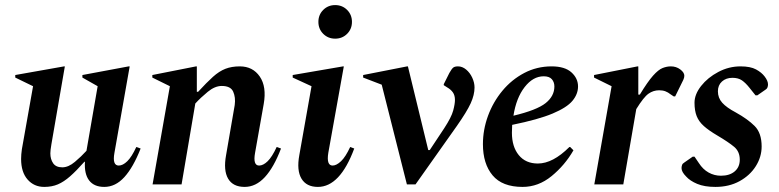

<svg xmlns="http://www.w3.org/2000/svg" viewBox="-20 -725 3064 755"><path d="M154 10Q114 10 88.5 -19Q63 -48 63 -100Q63 -117 66 -138L110 -386L40 -420V-430L232 -464H235L182 -157Q178 -133 178 -122Q178 -99 189 -83Q200 -67 225 -67Q249 -67 274.5 -88.5Q300 -110 320 -132L364 -386L304 -420V-430L486 -464H490L430 -124Q421 -74 447 -74Q463 -74 480.5 -91Q498 -108 516 -147L533 -141Q504 -67 469 -28.5Q434 10 390 10Q350 10 330.5 -15.5Q311 -41 314 -89H312Q280 -53 255.5 -31.5Q231 -10 207.5 0Q184 10 154 10Z M580 0 648 -386 579 -420V-430L751 -464H754V-364H759Q793 -401 817.5 -423Q842 -445 866.5 -454.5Q891 -464 923 -464Q974 -464 1001.5 -424Q1029 -384 1017 -316L983 -124Q974 -74 999 -74Q1015 -74 1032.5 -91Q1050 -108 1068 -147L1085 -141Q1057 -67 1021.5 -28.5Q986 10 942 10Q896 10 877 -22.5Q858 -55 869 -115L903 -312Q907 -342 897 -364.5Q887 -387 852 -387Q825 -387 797 -364Q769 -341 748 -318L694 0Z M1298 -573Q1270 -573 1251 -592Q1232 -611 1232 -639Q1232 -667 1251 -686Q1270 -705 1298 -705Q1326 -705 1345 -686Q1364 -667 1364 -639Q1364 -611 1345 -592Q1326 -573 1298 -573ZM1230 10Q1185 10 1165.5 -22.5Q1146 -55 1157 -115L1205 -386L1131 -420V-430L1329 -464H1332L1271 -124Q1263 -74 1288 -74Q1303 -74 1321 -91Q1339 -108 1357 -147L1373 -141Q1317 10 1230 10Z M1580 0 1481 -392 1408 -420V-430L1581 -464H1584L1664 -135H1670L1727 -221Q1755 -264 1762 -290Q1769 -316 1769 -332Q1769 -350 1761 -361.5Q1753 -373 1739 -381L1725 -390V-394L1747 -438Q1756 -454 1762 -459Q1768 -464 1781 -464Q1798 -464 1813 -451.5Q1828 -439 1837 -419.5Q1846 -400 1846 -381Q1846 -352 1831 -319Q1816 -286 1776 -229L1614 0Z M2035 10Q1955 10 1917 -35.5Q1879 -81 1879 -158Q1879 -215 1899 -269.5Q1919 -324 1955.5 -368Q1992 -412 2041.5 -438Q2091 -464 2149 -464Q2201 -464 2227 -440.5Q2253 -417 2253 -385Q2253 -355 2231 -328.5Q2209 -302 2153 -278.5Q2097 -255 1994 -234Q1993 -219 1993 -203Q1993 -148 2020 -115Q2047 -82 2095 -82Q2154 -82 2219 -147H2222L2235 -134Q2201 -75 2149 -32.5Q2097 10 2035 10ZM2118 -425Q2076 -425 2043 -382.5Q2010 -340 1999 -270Q2091 -292 2125.5 -319.5Q2160 -347 2160 -385Q2160 -402 2150 -413.5Q2140 -425 2118 -425Z M2317 0 2385 -386 2316 -420V-430L2487 -464H2490V-353H2496Q2527 -404 2548 -427.5Q2569 -451 2585.5 -457.5Q2602 -464 2618 -464Q2639 -464 2655 -452Q2671 -440 2671 -427Q2671 -420 2667 -411L2635 -346H2629L2617 -354Q2607 -362 2596.5 -366Q2586 -370 2572 -370Q2549 -370 2530 -356.5Q2511 -343 2482 -296L2431 0Z M2793 10Q2750 10 2721.5 -2Q2693 -14 2678 -31Q2660 -49 2660 -64Q2660 -70 2662 -76Q2664 -82 2671 -86L2704 -109H2711L2728 -84Q2744 -59 2766.5 -46.5Q2789 -34 2815 -34Q2849 -34 2869 -51Q2889 -68 2889 -97Q2889 -129 2867 -147.5Q2845 -166 2801 -192Q2767 -212 2747.5 -229.5Q2728 -247 2719.5 -268.5Q2711 -290 2711 -321Q2711 -354 2737 -387Q2763 -420 2804.5 -442Q2846 -464 2892 -464Q2931 -464 2953 -452Q2975 -440 2987 -424Q3000 -407 3000 -393Q3000 -387 2998 -381.5Q2996 -376 2991 -373L2958 -350H2951L2927 -380Q2912 -399 2897.5 -409Q2883 -419 2860 -419Q2835 -419 2819 -404.5Q2803 -390 2803 -366Q2803 -340 2820 -321Q2837 -302 2873 -283Q2920 -257 2947.5 -229.5Q2975 -202 2975 -149Q2975 -108 2952 -71.5Q2929 -35 2888 -12.5Q2847 10 2793 10Z"/></svg>

Font: Spectral SemiBold
Style: Italic
Weight: 600
Italic angle: -10°
Designer: Jean-Baptiste Levee
Foundry: Production Type
Version: Version 2.001